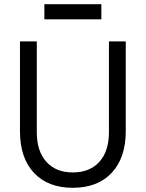

<svg xmlns="http://www.w3.org/2000/svg" viewBox="-20 -877 693 913"><path d="M326 16Q208 16 141.5 -55Q75 -126 75 -253V-680H155V-248Q155 -158 200.5 -107.5Q246 -57 326 -57Q407 -57 452.5 -107.5Q498 -158 498 -248V-680H578V-253Q578 -127 511.5 -55.5Q445 16 326 16ZM191 -785V-857H462V-785Z"/></svg>

Font: Imprima
Style: Regular
Weight: 400
Designer: Eduardo Tunni
Foundry: Eduardo Tunni
Version: Version 1.002; ttfautohint (v1.8.4.7-5d5b);gftools[0.9.23]